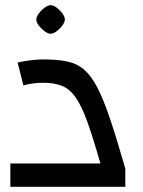

<svg xmlns="http://www.w3.org/2000/svg" viewBox="-20 -720 553 740"><path d="M20 0V-90H367Q339 -188 317 -249.5Q295 -311 272 -344Q249 -377 219 -389Q189 -401 146 -401Q129 -401 108 -398.5Q87 -396 70 -391L48 -479Q74 -485 100 -488Q126 -491 146 -491Q199 -491 237 -483.5Q275 -476 303 -452.5Q331 -429 355 -383Q379 -337 404.5 -261Q430 -185 463 -70V0ZM175 -590Q165 -590 152 -599.5Q139 -609 129.5 -621.5Q120 -634 120 -645Q120 -655 129.5 -668Q139 -681 152 -690.5Q165 -700 175 -700Q186 -700 198.5 -690.5Q211 -681 220.5 -668Q230 -655 230 -645Q230 -635 220.5 -622Q211 -609 198 -599.5Q185 -590 175 -590Z"/></svg>

Font: Changa ExtraLight
Style: Regular
Weight: 400
Version: Version 3.002; ttfautohint (v1.8.2)